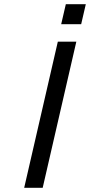

<svg xmlns="http://www.w3.org/2000/svg" viewBox="-20 -893 428 913"><path d="M95 0 255 -695H343L183 0ZM271 -778 293 -873H388L366 -778Z"/></svg>

Font: Coval
Style: Light Italic
Weight: 300
Foundry: Context Ltd
Version: Version 001.000